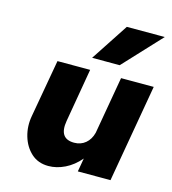

<svg xmlns="http://www.w3.org/2000/svg" viewBox="-113 -844 848 948"><g transform="rotate(15 311.5 -370.0)"><path d="M612 -752 433 -560H292L418 -752ZM251 -226Q235 -132 314 -132Q348 -132 372 -152Q396 -172 405 -207L456 -500H623L536 0H369L381 -69Q347 -29 305 -8.5Q263 12 221 12Q168 12 133 -20Q98 -52 83.5 -102Q69 -152 79 -206L131 -500H298Z"/></g></svg>

Font: Overused Grotesk ExtraBold
Style: Italic
Weight: 800
Italic angle: -10°
Version: Version 0.003